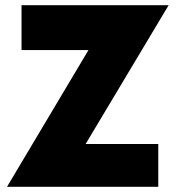

<svg xmlns="http://www.w3.org/2000/svg" viewBox="-20 -720 682 740"><path d="M63 -527V-700H630L310 -165H590V0H7L321 -527Z"/></svg>

Font: Jost* Heavy
Style: Regular
Weight: 800
Version: Version 3.7